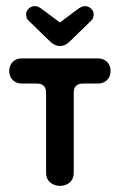

<svg xmlns="http://www.w3.org/2000/svg" viewBox="-20 -595 390 625"><path d="M175 10Q156 10 143 -1.5Q130 -13 130 -32V-293Q130 -323 100 -323H51Q33 -323 21.5 -334.5Q10 -346 10 -364Q10 -382 21.5 -393.5Q33 -405 51 -405H298Q317 -405 328.5 -393.5Q340 -382 340 -364Q340 -346 328.5 -334.5Q317 -323 298 -323H250Q220 -323 220 -293V-32Q220 -13 207.5 -1.5Q195 10 175 10ZM65 -548Q65 -559 73.5 -567Q82 -575 93 -575Q103 -575 113 -568L175 -522L237 -568Q248 -575 257 -575Q268 -575 276.5 -567Q285 -559 285 -548Q285 -543 283 -537Q281 -531 275 -526L205 -458Q190 -445 175 -445Q160 -445 145 -458L75 -526Q69 -531 67 -537Q65 -543 65 -548Z"/></svg>

Font: Dongle
Style: Bold
Weight: 700
Designer: Yanghee Ryu
Foundry: Yanghee Ryu
Version: Version 2.000